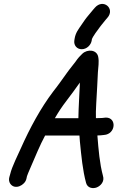

<svg xmlns="http://www.w3.org/2000/svg" viewBox="-20 -923 602 983"><path d="M115.1 -7.3 118.2 -21.2C120.3 -27.5 126.6 -43.2 136.3 -65.2C160.6 -121 183.8 -178.9 210.9 -229H386.8C387.8 -218.8 388.1 -208.6 389 -198.8C396.5 -123.7 403.1 -51.4 420.8 13.8C428.1 40.7 456.5 44.1 475.7 36.4C494.3 28.9 516.9 6.9 507 -23.4C490.2 -86 484.5 -155.3 478.6 -229.4C482.9 -229.5 491 -229.6 495.9 -230.2L512.5 -232C572.7 -235.9 579.2 -321 522.5 -321C521.8 -321 520.6 -320.9 519.7 -320.8L502.1 -318.9C494.8 -318.5 483 -318.2 471.1 -318C470.4 -337.2 470.9 -363.4 472.7 -393.3C477.8 -467.5 477.8 -495.6 481.2 -552.4C482.9 -579.7 488 -605.4 482.9 -631.7C475.8 -669.1 428.1 -672.9 401.4 -647.8C390.6 -637.8 379.4 -626.2 366.2 -606.6C354.8 -590.7 338.4 -572.4 321.4 -548.2C297.3 -515.1 278.9 -487.7 252.2 -454.2C187.6 -368.9 132.9 -267.3 86.7 -163.7C72.4 -130.4 41.1 -70.8 31.9 -30.5L27.8 -16.2C24.3 -3.8 26.4 8.7 32.6 17.6C56.3 51.9 107.8 25.3 115.1 -7.3ZM449.6 -716 450.7 -723.4C455.7 -733 455.4 -734.1 468.6 -753.4C484 -776.1 506.8 -805.2 521.8 -822.7L530.3 -832.6C570.7 -878.9 508.3 -932.6 465.5 -883.4L456.4 -872.9C450.2 -865 442.5 -855.8 431 -842.3C418.7 -828.1 407.9 -811.7 396.9 -795.6C382.1 -773.7 366.8 -755.7 361.8 -724L360.6 -716C356.7 -691.2 373.7 -671 398.5 -671C424.5 -671 446 -693 449.6 -716ZM261 -318C280.1 -350.8 296 -375.2 320.3 -406.9C346.5 -440.6 366.4 -469.2 388.9 -500.3C388.7 -496.3 388.5 -489.6 388.3 -483.9C387.3 -452.3 381.9 -370.3 381.3 -318Z"/></svg>

Font: Just Breathe
Style: BdObl3
Weight: 400
Foundry: Cannot Into Space Fonts
Version: Version 0.72